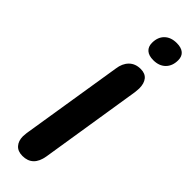

<svg xmlns="http://www.w3.org/2000/svg" viewBox="-299 -892 907 907"><g transform="rotate(45 155.0 -438.5)"><path d="M45 -60Q45 -67 47 -83L129 -596Q134 -634 156 -656Q178 -678 214 -678Q244 -678 259 -659.5Q274 -641 274 -608Q274 -600 272 -582L191 -71Q178 8 109 8Q78 8 61.5 -10.5Q45 -29 45 -60ZM164 -803Q164 -841 186.5 -863Q209 -885 248 -885Q278 -885 294 -871.5Q310 -858 310 -832Q310 -794 287.5 -771.5Q265 -749 226 -749Q196 -749 180 -763Q164 -777 164 -803Z"/></g></svg>

Font: SN Pro Bold
Style: Bold Italic
Weight: 700
Italic angle: -9°
Designer: Tobias Whetton
Foundry: Supernotes
Version: Version 1.003